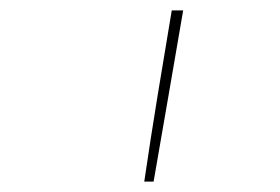

<svg xmlns="http://www.w3.org/2000/svg" viewBox="-20 -792 540 370"><path d="M258 -442Q270 -524 283.5 -606.5Q297 -689 311 -772H333Q319 -689 304.5 -606.5Q290 -524 276 -442Z"/></svg>

Font: Iosevka Thin
Style: Italic
Weight: 100
Italic angle: -9°
Monospace: yes
Designer: Belleve Invis
Foundry: Belleve Invis
Version: Version 32.5.0; ttfautohint (v1.8.4)